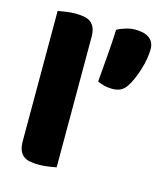

<svg xmlns="http://www.w3.org/2000/svg" viewBox="-102 -739 709 826"><g transform="rotate(15 252.0 -326.5)"><path d="M432 -422Q421 -405 406 -397Q391 -389 368 -389Q349 -389 333 -393Q317 -397 302 -404Q307 -465 312 -526Q317 -587 319 -639Q333 -647 355.5 -654Q378 -661 399 -661Q415 -661 430.5 -658Q446 -655 458 -647.5Q470 -640 477 -627.5Q484 -615 484 -597Q484 -577 480 -553Q476 -529 468.5 -505Q461 -481 451.5 -459Q442 -437 432 -422ZM225 -1Q214 1 192.5 4.5Q171 8 149 8Q127 8 109.5 5Q92 2 80 -7Q68 -16 61.5 -31.5Q55 -47 55 -72V-652Q66 -654 87.5 -657.5Q109 -661 131 -661Q153 -661 170.5 -658Q188 -655 200 -646Q212 -637 218.5 -621.5Q225 -606 225 -581Z"/></g></svg>

Font: Baloo Bhaijaan
Style: Regular
Weight: 400
Designer: Devika Bhansali and Ek Type
Foundry: Ek Type
Version: Version 1.443;PS 1.000;hotconv 16.6.51;makeotf.lib2.5.65220;